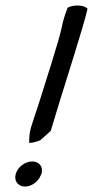

<svg xmlns="http://www.w3.org/2000/svg" viewBox="-20 -680 341 704"><path d="M38 -43C30 -17 46 4 72 4C95 4 119 -13 129 -36L132 -42C140 -68 124 -88 98 -88C73 -88 46 -69 38 -43ZM94 -214C87 -192 87 -172 87 -156C101 -156 117 -161 128 -166L166 -200C177 -237 189 -275 200 -312C223 -388 285 -578 301 -648C288 -662 251 -664 228 -652C218 -625 211 -605 206 -578C196 -530 142 -364 126 -312C120 -292 111 -268 105 -248Z"/></svg>

Font: SolarCharger
Style: 552
Weight: 400
Designer: Mew Too
Foundry: Cannot Into Space Fonts/KineticPlasma Fonts
Version: Version 1.100